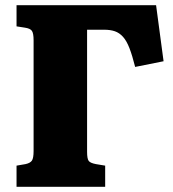

<svg xmlns="http://www.w3.org/2000/svg" viewBox="-20 -723 671 743"><path d="M44 0V-82L79 -88Q97 -92 103.5 -101.5Q110 -111 110 -139V-567Q110 -594 103.5 -603.5Q97 -613 76 -616L44 -621V-703H584L613 -486L503 -464Q492 -508 481 -536.5Q470 -565 456 -580.5Q442 -596 424.5 -602Q407 -608 383 -608H317V-136Q317 -108 323.5 -100Q330 -92 351 -88L387 -82V0Z"/></svg>

Font: Literata 18pt ExtraBold
Style: Regular
Weight: 800
Designer: Latin by Veronika Burian and Jose Scaglione. Greek by Irene Vlachou. Cyrillic by Vera Evstafieva.
Foundry: TypeTogether
Version: Version 3.103;gftools[0.9.29]